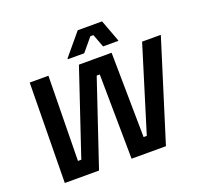

<svg xmlns="http://www.w3.org/2000/svg" viewBox="-143 -1011 1229 1173"><g transform="rotate(-20 472.0 -425.0)"><path d="M84.2 0 92.5 -647.5V-650H214.2L205.8 -99.2H227.5L412.5 -650H625L632.5 -99.2H653.3L823.3 -650H944.2V-647.5L741.7 0H518.3L511.7 -550H491.7L306.7 0ZM360 -704.2V-709.2L477.5 -850H635.8L688.3 -709.2V-704.2H589.2L557.5 -789.2H537.5L466.7 -704.2Z"/></g></svg>

Font: Familjen Grotesk SemiBold
Style: Italic
Weight: 600
Italic angle: -9.46201°
Designer: Anders Wikstroem, Jonas Baeckman, Matilda Gysing, Kristian Moeller
Foundry: Familjen STHLM AB
Version: Version 2.002